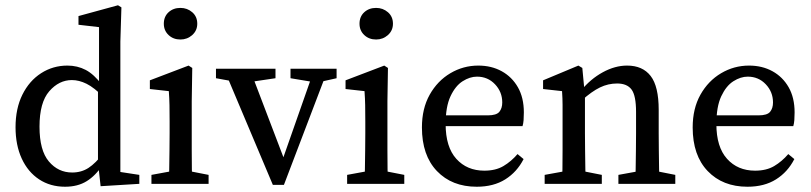

<svg xmlns="http://www.w3.org/2000/svg" viewBox="-20 -698 3081 729"><path d="M227 11Q171 11 128.5 -17Q86 -45 62.5 -96Q39 -147 39 -215Q39 -286 65 -338.5Q91 -391 136 -420Q181 -449 236 -449Q274 -449 305.5 -432.5Q337 -416 368 -375H384L375 -328Q337 -366 308.5 -380Q280 -394 253 -394Q204 -394 167 -351.5Q130 -309 130 -217Q130 -127 165.5 -85Q201 -43 254 -43Q289 -43 316 -60.5Q343 -78 373 -117L381 -71H369Q343 -31 309 -10Q275 11 227 11ZM362 9 352 -82V-357L356 -369V-595L278 -604V-637L428 -678L441 -670L437 -540V-45L509 -34V0Z M555 0V-34L653 -52H680L772 -34V0ZM621 0Q622 -21 622.5 -55.5Q623 -90 623.5 -127.5Q624 -165 624 -193V-236Q624 -274 623.5 -299Q623 -324 621 -352L549 -360V-393L696 -449L710 -440L708 -314V-193Q708 -165 708 -127.5Q708 -90 708.5 -55.5Q709 -21 710 0ZM665 -548Q638 -548 620 -565Q602 -582 602 -608Q602 -635 620 -651.5Q638 -668 665 -668Q691 -668 710 -651.5Q729 -635 729 -608Q729 -582 710 -565Q691 -548 665 -548Z M1016 4 830 -437H928L1066 -75H1047L1174 -437H1226L1058 4ZM800 -401V-437H1026V-401L918 -385H888ZM1083 -401V-437H1258V-401L1191 -386H1173Z M1298 0V-34L1396 -52H1423L1515 -34V0ZM1364 0Q1365 -21 1365.5 -55.5Q1366 -90 1366.5 -127.5Q1367 -165 1367 -193V-236Q1367 -274 1366.5 -299Q1366 -324 1364 -352L1292 -360V-393L1439 -449L1453 -440L1451 -314V-193Q1451 -165 1451 -127.5Q1451 -90 1451.5 -55.5Q1452 -21 1453 0ZM1408 -548Q1381 -548 1363 -565Q1345 -582 1345 -608Q1345 -635 1363 -651.5Q1381 -668 1408 -668Q1434 -668 1453 -651.5Q1472 -635 1472 -608Q1472 -582 1453 -565Q1434 -548 1408 -548Z M1790 11Q1696 11 1639 -48.5Q1582 -108 1582 -214Q1582 -286 1611.5 -338.5Q1641 -391 1690 -420Q1739 -449 1796 -449Q1846 -449 1885 -427.5Q1924 -406 1946.5 -366.5Q1969 -327 1969 -271Q1969 -255 1968 -242Q1967 -229 1964 -219H1621V-260H1832Q1865 -260 1876 -273.5Q1887 -287 1887 -309Q1887 -349 1859.5 -378Q1832 -407 1791 -407Q1764 -407 1736.5 -389.5Q1709 -372 1690.5 -332.5Q1672 -293 1672 -227Q1672 -140 1712.5 -95Q1753 -50 1819 -50Q1862 -50 1891.5 -67.5Q1921 -85 1945 -113L1968 -94Q1943 -45 1898.5 -17Q1854 11 1790 11Z M2392 0Q2393 -21 2393.5 -55Q2394 -89 2394.5 -126.5Q2395 -164 2395 -193V-273Q2395 -335 2378 -358Q2361 -381 2323 -381Q2289 -381 2258 -366Q2227 -351 2189 -317L2179 -355H2187Q2222 -398 2268.5 -423.5Q2315 -449 2361 -449Q2420 -449 2450.5 -409.5Q2481 -370 2481 -281V-193Q2481 -164 2481.5 -126.5Q2482 -89 2482.5 -55Q2483 -21 2484 0ZM2048 0V-34L2147 -52H2174L2265 -34V0ZM2114 0Q2115 -21 2115.5 -55.5Q2116 -90 2116 -127.5Q2116 -165 2116 -193V-238Q2116 -276 2116 -300Q2116 -324 2114 -352L2042 -360V-393L2176 -449L2191 -440L2201 -334V-193Q2201 -165 2201.5 -127.5Q2202 -90 2202.5 -55.5Q2203 -21 2204 0ZM2328 0V-34L2427 -52H2453L2544 -34V0Z M2818 11Q2724 11 2667 -48.5Q2610 -108 2610 -214Q2610 -286 2639.5 -338.5Q2669 -391 2718 -420Q2767 -449 2824 -449Q2874 -449 2913 -427.5Q2952 -406 2974.5 -366.5Q2997 -327 2997 -271Q2997 -255 2996 -242Q2995 -229 2992 -219H2649V-260H2860Q2893 -260 2904 -273.5Q2915 -287 2915 -309Q2915 -349 2887.5 -378Q2860 -407 2819 -407Q2792 -407 2764.5 -389.5Q2737 -372 2718.5 -332.5Q2700 -293 2700 -227Q2700 -140 2740.5 -95Q2781 -50 2847 -50Q2890 -50 2919.5 -67.5Q2949 -85 2973 -113L2996 -94Q2971 -45 2926.5 -17Q2882 11 2818 11Z"/></svg>

Font: Lisu Bosa
Style: Regular
Weight: 400
Designer: David Morse, Annie Olsen, Victor Gaultney, Frank Grießhammer (Latin)
Foundry: SIL International
Version: Version 2.000